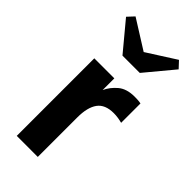

<svg xmlns="http://www.w3.org/2000/svg" viewBox="-225 -751 800 800"><g transform="rotate(45 175.0 -351.0)"><path d="M291 -463Q299 -463 309 -462.5Q319 -462 328 -460V-346Q317 -349 304 -351Q291 -353 278 -353Q227 -353 205 -322.5Q183 -292 183 -233V0H59V-457H177V-388Q190 -417 217 -440Q244 -463 291 -463ZM186 -621 313 -702 340 -673 236 -548H134L30 -673L57 -702Z"/></g></svg>

Font: Tilda Sans Bold
Style: Regular
Weight: 700
Designer: ParaType Ltd
Foundry: ParaType Ltd
Version: Version 1.009